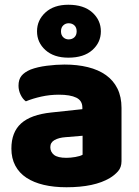

<svg xmlns="http://www.w3.org/2000/svg" viewBox="-20 -773 584 809"><path d="M260 -108Q277 -108 297.5 -111.5Q318 -115 328 -121V-201L256 -195Q228 -193 210 -183Q192 -173 192 -153Q192 -133 207.5 -120.5Q223 -108 260 -108ZM252 -501Q306 -501 350.5 -490Q395 -479 426.5 -456.5Q458 -434 475 -399.5Q492 -365 492 -318V-94Q492 -68 477.5 -51.5Q463 -35 443 -23Q378 16 260 16Q207 16 164.5 6Q122 -4 91.5 -24Q61 -44 44.5 -75Q28 -106 28 -147Q28 -216 69 -253Q110 -290 196 -299L327 -313V-320Q327 -349 301.5 -361.5Q276 -374 228 -374Q190 -374 154 -366Q118 -358 89 -346Q76 -355 67 -373.5Q58 -392 58 -412Q58 -438 70.5 -453.5Q83 -469 109 -480Q138 -491 177.5 -496Q217 -501 252 -501ZM136 -641Q136 -688 171.5 -720.5Q207 -753 268 -753Q333 -753 369 -720.5Q405 -688 405 -641Q405 -594 369 -562Q333 -530 268 -530Q207 -530 171.5 -562Q136 -594 136 -641ZM237 -641Q237 -625 246.5 -616Q256 -607 269 -607Q284 -607 293.5 -616Q303 -625 303 -641Q303 -657 293.5 -666Q284 -675 269 -675Q256 -675 246.5 -666Q237 -657 237 -641Z"/></svg>

Font: Baloo Paaji
Style: Regular
Weight: 400
Designer: Shuchita Grover and Ek Type
Foundry: Ek Type
Version: Version 1.007;PS 1.000;hotconv 1.0.88;makeotf.lib2.5.647800